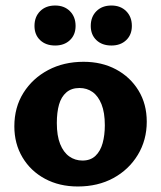

<svg xmlns="http://www.w3.org/2000/svg" viewBox="-20 -662 584 696"><path d="M262 14Q195 14 143 -14Q91 -42 61.5 -91.5Q32 -141 32 -204Q32 -273 65 -325.5Q98 -378 154.5 -408Q211 -438 283 -438Q349 -438 400.5 -410.5Q452 -383 482 -334Q512 -285 512 -221Q512 -154 479.5 -100.5Q447 -47 391 -16.5Q335 14 262 14ZM279 -80Q308 -80 326 -97Q344 -114 352 -143Q360 -172 360 -208Q360 -254 348 -284Q336 -314 315.5 -328.5Q295 -343 268 -343Q239 -343 220.5 -327Q202 -311 194 -283Q186 -255 186 -216Q186 -170 198 -140Q210 -110 231 -95Q252 -80 279 -80ZM180 -497Q146 -497 125.5 -516.5Q105 -536 105 -568Q105 -601 125.5 -621.5Q146 -642 180 -642Q213 -642 233.5 -621.5Q254 -601 254 -568Q254 -536 233.5 -516.5Q213 -497 180 -497ZM384 -497Q350 -497 329.5 -516.5Q309 -536 309 -568Q309 -601 329.5 -621.5Q350 -642 384 -642Q417 -642 437.5 -621.5Q458 -601 458 -568Q458 -536 437.5 -516.5Q417 -497 384 -497Z"/></svg>

Font: Ysabeau Office ExtraBold
Style: Regular
Weight: 800
Designer: Christian Thalmann (Catharsis Fonts)
Version: Version 2.001;gftools[0.9.30]; featfreeze: tnum,lnum,ss02